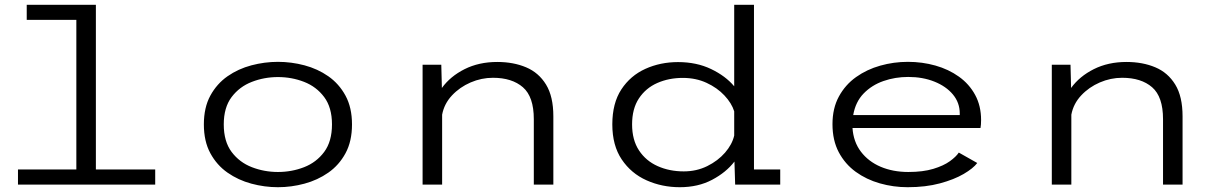

<svg xmlns="http://www.w3.org/2000/svg" viewBox="-20 -770 5115 801"><path d="M55 0V-63H298.5V-687H91.5V-750H380V-63H627.5V0Z M1139.5 11Q1083.5 11 1028.8 -3.8Q974 -18.5 929.2 -49.8Q884.5 -81 857.5 -130.8Q830.5 -180.5 830.5 -251Q830.5 -321.5 857.5 -371Q884.5 -420.5 929.2 -451.8Q974 -483 1029 -497.5Q1084 -512 1139.5 -512Q1195.5 -512 1250.2 -497.5Q1305 -483 1349.8 -451.8Q1394.5 -420.5 1421.5 -370.8Q1448.5 -321 1448.5 -251Q1448.5 -180.5 1421.5 -130.8Q1394.5 -81 1349.8 -49.8Q1305 -18.5 1250.2 -3.8Q1195.5 11 1139.5 11ZM1139.5 -52.5Q1197 -52.5 1248.5 -72.5Q1300 -92.5 1332.5 -136.2Q1365 -180 1365 -251Q1365 -321.5 1332.5 -365Q1300 -408.5 1248.5 -428.5Q1197 -448.5 1139.5 -448.5Q1082.5 -448.5 1030.8 -428.5Q979 -408.5 946.2 -365Q913.5 -321.5 913.5 -251Q913.5 -180 946.2 -136.2Q979 -92.5 1030.8 -72.5Q1082.5 -52.5 1139.5 -52.5Z M1743 0V-500H1821L1823.5 -403Q1858.5 -451.5 1918.2 -481.5Q1978 -511.5 2054.5 -511.5Q2122 -511.5 2174.8 -489.2Q2227.5 -467 2258 -417.2Q2288.5 -367.5 2288.5 -284.5V0H2207V-273Q2207 -366.5 2161.5 -406Q2116 -445.5 2036.5 -445.5Q1988.5 -445.5 1943.2 -426Q1898 -406.5 1865.5 -371.8Q1833 -337 1824.5 -291.5V0Z M2816 11Q2741.5 11 2677.2 -17.8Q2613 -46.5 2573.8 -104.8Q2534.5 -163 2534.5 -251Q2534.5 -339.5 2572.2 -397Q2610 -454.5 2672.5 -482.8Q2735 -511 2808.5 -511Q2886 -511 2946.5 -482Q3007 -453 3043 -410V-750H3125.5V-63H3235V0H3047L3044 -96Q3009.5 -51 2951 -20Q2892.5 11 2816 11ZM2617 -251Q2617 -186 2646 -142.2Q2675 -98.5 2724 -76.8Q2773 -55 2832.5 -55Q2886 -55 2930.5 -77Q2975 -99 3004.8 -133.2Q3034.5 -167.5 3043 -204.5V-305.5Q3032.5 -339.5 3002.2 -371.8Q2972 -404 2927.5 -424.5Q2883 -445 2828.5 -445Q2770.5 -445 2722.2 -423.8Q2674 -402.5 2645.5 -359.5Q2617 -316.5 2617 -251Z M3766.5 11Q3707 11 3650.8 -5Q3594.5 -21 3550 -53.2Q3505.5 -85.5 3479.2 -135Q3453 -184.5 3453 -252Q3453 -318.5 3479.8 -367.5Q3506.5 -416.5 3551.5 -448.5Q3596.5 -480.5 3652.5 -496.2Q3708.5 -512 3767.5 -512Q3827.5 -512 3882.5 -496.5Q3937.5 -481 3980.5 -450.2Q4023.5 -419.5 4048.2 -374Q4073 -328.5 4073 -269Q4073 -249 4070.5 -236H3536.5Q3540.5 -178 3571.8 -137Q3603 -96 3654.2 -74.2Q3705.5 -52.5 3769.5 -52.5Q3830.5 -52.5 3873.5 -65.5Q3916.5 -78.5 3942.8 -97.5Q3969 -116.5 3980 -133.5L4057 -90Q4040 -67.5 4000.2 -44.2Q3960.5 -21 3901.2 -5Q3842 11 3766.5 11ZM3769 -449Q3714.5 -449 3665.8 -432Q3617 -415 3583 -380Q3549 -345 3539.5 -290H3984V-296.5Q3984 -341.5 3955.5 -375.8Q3927 -410 3878.2 -429.5Q3829.5 -449 3769 -449Z M4368 0V-500H4446L4448.5 -403Q4483.5 -451.5 4543.2 -481.5Q4603 -511.5 4679.5 -511.5Q4747 -511.5 4799.8 -489.2Q4852.5 -467 4883 -417.2Q4913.5 -367.5 4913.5 -284.5V0H4832V-273Q4832 -366.5 4786.5 -406Q4741 -445.5 4661.5 -445.5Q4613.5 -445.5 4568.2 -426Q4523 -406.5 4490.5 -371.8Q4458 -337 4449.5 -291.5V0Z"/></svg>

Font: Trispace SemiExpanded Light
Style: Regular
Weight: 300
Width: 6
Designer: Tyler Finck
Foundry: Etcetera Type Company
Version: Version 1.210; ttfautohint (v1.8.3)